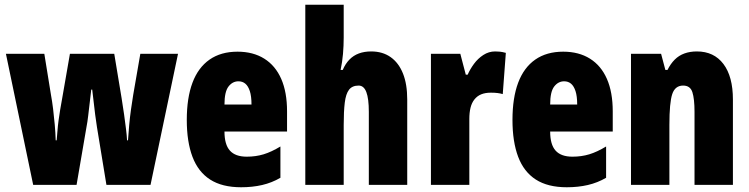

<svg xmlns="http://www.w3.org/2000/svg" viewBox="-20 -780 3161 810"><path d="M389 -244Q385 -269 381.5 -296.5Q378 -324 375 -351.5Q372 -379 369 -402H365Q362 -375 358.5 -346.5Q355 -318 352 -291.5Q349 -265 345 -245L303 0H120L5 -553H167L195 -380Q200 -353 204 -320.5Q208 -288 211 -254Q214 -220 215 -188H219Q221 -208 222.5 -228.5Q224 -249 227 -271.5Q230 -294 234 -318Q238 -342 243 -369L275 -553H462L493 -366Q499 -330 503.5 -297Q508 -264 511.5 -236.5Q515 -209 516 -188H520Q522 -219 525 -252Q528 -285 532.5 -317.5Q537 -350 542 -380L572 -553H731L615 0H429Z M982 -562Q1048 -562 1095 -532.5Q1142 -503 1166.5 -447Q1191 -391 1191 -310V-225H927Q927 -170 950 -144.5Q973 -119 1021 -119Q1059 -119 1092 -129Q1125 -139 1163 -162V-30Q1127 -9 1086 0.5Q1045 10 997 10Q917 10 866.5 -22.5Q816 -55 792 -118.5Q768 -182 768 -274Q768 -367 792 -431Q816 -495 864 -528.5Q912 -562 982 -562ZM986 -437Q961 -437 944 -415Q927 -393 927 -339H1041Q1041 -374 1034 -395.5Q1027 -417 1015 -427Q1003 -437 986 -437Z M1430 -621Q1430 -587 1427 -552.5Q1424 -518 1417 -485H1426Q1437 -511 1454 -528.5Q1471 -546 1494 -554.5Q1517 -563 1546 -563Q1594 -563 1628 -539Q1662 -515 1680 -470Q1698 -425 1698 -360V0H1536V-308Q1536 -364 1525.5 -391.5Q1515 -419 1493 -419Q1466 -419 1452.5 -401.5Q1439 -384 1434.5 -347Q1430 -310 1430 -253V0H1268V-760H1430Z M2069 -563Q2079 -563 2089 -562Q2099 -561 2114 -557L2101 -383Q2091 -386 2079 -387.5Q2067 -389 2051 -389Q2027 -389 2010 -382Q1993 -375 1981.5 -360.5Q1970 -346 1965 -325.5Q1960 -305 1960 -278V0H1798V-553H1922L1945 -465H1953Q1963 -488 1979.5 -510.5Q1996 -533 2019 -548Q2042 -563 2069 -563Z M2356 -562Q2422 -562 2469 -532.5Q2516 -503 2540.5 -447Q2565 -391 2565 -310V-225H2301Q2301 -170 2324 -144.5Q2347 -119 2395 -119Q2433 -119 2466 -129Q2499 -139 2537 -162V-30Q2501 -9 2460 0.5Q2419 10 2371 10Q2291 10 2240.5 -22.5Q2190 -55 2166 -118.5Q2142 -182 2142 -274Q2142 -367 2166 -431Q2190 -495 2238 -528.5Q2286 -562 2356 -562ZM2360 -437Q2335 -437 2318 -415Q2301 -393 2301 -339H2415Q2415 -374 2408 -395.5Q2401 -417 2389 -427Q2377 -437 2360 -437Z M2920 -563Q2992 -563 3032 -510Q3072 -457 3072 -360V0H2910V-308Q2910 -363 2901 -391Q2892 -419 2862 -419Q2828 -419 2816 -383Q2804 -347 2804 -253V0H2642V-553H2769L2787 -485H2796Q2809 -511 2826.5 -528.5Q2844 -546 2867.5 -554.5Q2891 -563 2920 -563Z"/></svg>

Font: Noto Sans Khmer ExtraCondensed Black
Style: Regular
Weight: 900
Width: 2
Designer: Danh Hong and the Monotype Design Team
Foundry: Monotype Imaging Inc.
Version: Version 2.004